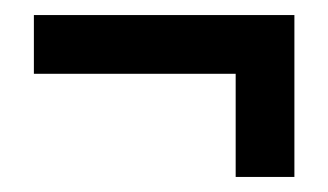

<svg xmlns="http://www.w3.org/2000/svg" viewBox="-20 -409 436 255"><path d="M371 -389V-174H293V-311H25V-389Z"/></svg>

Font: BebasNeueW03-Regular
Style: Regular
Weight: 400
Designer: Ryoichi Tsunekawa
Foundry: Ryoichi Tsunekawa
Version: Version 1.30